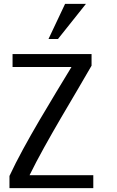

<svg xmlns="http://www.w3.org/2000/svg" viewBox="-20 -972 607 994"><path d="M280 -770 425 -952H317L231 -770ZM463 2V-65H133C221 -245 376 -494 454 -632V-692H45V-625H350C260 -476 108 -232 29 -61V2Z"/></svg>

Font: Repo
Style: Regular
Weight: 400
Designer: Stefan Peev
Foundry: Context Ltd
Version: Version 0.000